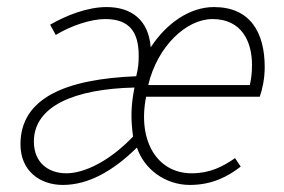

<svg xmlns="http://www.w3.org/2000/svg" viewBox="-20 -512 805 544"><path d="M158 12C230 12 300 -27 368 -94C388 -33 448 12 518 12C581 12 626 -12 662 -40L646 -64C610 -39 574 -21 523 -21C426 -21 369 -112 394 -238H716C723 -258 730 -288 730 -322C730 -420 689 -492 586 -492C519 -492 453 -448 407 -378C401 -455 353 -492 282 -492C227 -492 167 -468 122 -442L138 -413C181 -439 237 -458 278 -458C348 -458 373 -420 373 -354C373 -335 372 -320 366 -296C169 -288 38 -236 38 -103C38 -27 94 12 158 12ZM168 -21C116 -21 76 -52 76 -111C76 -211 190 -260 361 -264C351 -212 350 -178 357 -125C289 -54 218 -21 168 -21ZM400 -271C426 -381 508 -458 582 -458C665 -458 694 -394 694 -328C694 -307 692 -290 688 -271Z"/></svg>

Font: Source Sans Pro Light
Style: Italic
Weight: 300
Italic angle: -11°
Designer: Paul D. Hunt
Foundry: Adobe Systems Incorporated
Version: Version 3.006;hotconv 1.0.111;makeotfexe 2.5.65597